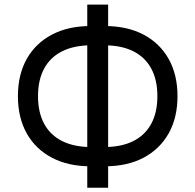

<svg xmlns="http://www.w3.org/2000/svg" viewBox="-20 -791 868 853"><path d="M382.3 -52.2Q283.2 -52.2 210.7 -90.3Q138.2 -128.4 98.9 -198.2Q59.6 -268.1 59.6 -363.8Q59.6 -459.5 98.9 -529.3Q138.2 -599.1 210.7 -637.2Q283.2 -675.3 382.3 -675.3H445.8Q545.4 -675.3 617.7 -637.2Q689.9 -599.1 729.2 -529.3Q768.6 -459.5 768.6 -363.8Q768.6 -268.1 729.2 -198.2Q689.9 -128.4 617.7 -90.3Q545.4 -52.2 445.8 -52.2ZM386.2 -137.7H441.9Q518.6 -137.7 571.3 -163.8Q624 -189.9 651.6 -240.5Q679.2 -291 679.2 -363.8Q679.2 -436.5 651.6 -487.1Q624 -537.6 571.3 -563.7Q518.6 -589.8 441.9 -589.8H386.2Q310.1 -589.8 257.1 -563.7Q204.1 -537.6 176.5 -487.1Q148.9 -436.5 148.9 -363.8Q148.9 -291 176.5 -240.5Q204.1 -189.9 257.1 -163.8Q310.1 -137.7 386.2 -137.7ZM367.7 43V-770.5H460.4V43Z"/></svg>

Font: Inter Variable
Style: Regular
Weight: 400
Designer: Rasmus Andersson
Foundry: rsms
Version: Version 4.001;git-9221beed3